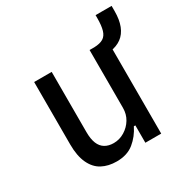

<svg xmlns="http://www.w3.org/2000/svg" viewBox="-147 -747 856 882"><g transform="rotate(-30 280.5 -306.5)"><path d="M225 9Q181 9 148 -8.5Q115 -26 96.5 -65.5Q78 -105 78 -166V-497H171V-177Q171 -141 180.5 -117.5Q190 -94 209 -82.5Q228 -71 255 -71Q286 -71 313 -87.5Q340 -104 356 -130.5Q372 -157 372 -190V-497H465V0H381V-92H373Q352 -49 316.5 -20Q281 9 225 9ZM451 -444 397 -480V-497Q428 -498 445 -508.5Q462 -519 469 -543Q476 -567 476 -607V-622H561V-594Q561 -549 548.5 -517Q536 -485 511.5 -467Q487 -449 451 -444Z"/></g></svg>

Font: Nunito Sans 7pt Condensed Medium
Style: Regular
Weight: 500
Width: 3
Designer: Vernon Adams
Foundry: Vernon Adams
Version: Version 3.101;gftools[0.9.27]